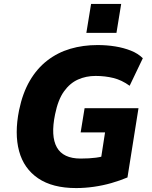

<svg xmlns="http://www.w3.org/2000/svg" viewBox="-20 -945 773 976"><path d="M367 11Q247 11 174 -38.5Q101 -88 77 -177Q53 -266 77 -385Q95 -472 131.5 -534.5Q168 -597 220.5 -637.5Q273 -678 337.5 -697Q402 -716 476 -716Q523 -716 566 -709Q609 -702 645.5 -687.5Q682 -673 706 -649L639 -509Q599 -538 556.5 -548.5Q514 -559 466 -559Q417 -559 376 -540.5Q335 -522 305 -480Q275 -438 260 -364Q237 -253 269 -196Q301 -139 390 -139Q434 -139 468 -143.5Q502 -148 534 -160L488 -104L514 -272H390L410 -395H684L628 -43Q590 -27 546.5 -14.5Q503 -2 457 4.5Q411 11 367 11ZM419 -778 443 -925H596L572 -778Z"/></svg>

Font: Nunito Sans 7pt SemiCondensed Black
Style: Italic
Weight: 900
Width: 4
Italic angle: -9°
Designer: Vernon Adams
Foundry: Vernon Adams
Version: Version 3.101;gftools[0.9.27]